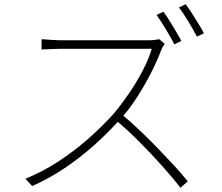

<svg xmlns="http://www.w3.org/2000/svg" viewBox="-20 -855 1040 901"><path d="M747 -800Q760 -783 775 -758.5Q790 -734 805 -709Q820 -684 831 -663L798 -647Q783 -677 759 -716.5Q735 -756 715 -785ZM851 -835Q865 -817 881 -792Q897 -767 912 -742.5Q927 -718 937 -699L904 -683Q887 -716 864 -754Q841 -792 820 -820ZM753 -649Q750 -645 744.5 -636Q739 -627 737 -621Q718 -570 687 -509.5Q656 -449 618 -391Q580 -333 539 -290Q484 -229 420 -172Q356 -115 284 -66.5Q212 -18 131 18L99 -16Q180 -49 253.5 -97Q327 -145 392.5 -202.5Q458 -260 513 -321Q547 -361 583.5 -414Q620 -467 649.5 -523.5Q679 -580 692 -626Q685 -626 652 -626Q619 -626 573 -626Q527 -626 476 -626Q425 -626 379 -626Q333 -626 301.5 -626Q270 -626 263 -626Q247 -626 227 -625Q207 -624 191.5 -623.5Q176 -623 175 -623V-671Q176 -671 191.5 -670Q207 -669 227 -667.5Q247 -666 263 -666Q270 -666 300.5 -666Q331 -666 375 -666Q419 -666 467.5 -666Q516 -666 560 -666Q604 -666 635 -666Q666 -666 675 -666Q692 -666 705 -667.5Q718 -669 727 -671ZM552 -318Q595 -282 638 -241Q681 -200 722 -157.5Q763 -115 799 -76Q835 -37 861 -4L827 26Q792 -19 742 -75Q692 -131 636 -187.5Q580 -244 525 -290Z"/></svg>

Font: Noto Sans JP Thin ExtraLight
Style: Regular
Weight: 250
Version: Version 2.004-H2;hotconv 1.0.118;makeotfexe 2.5.65603